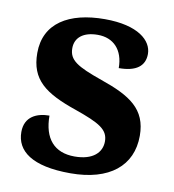

<svg xmlns="http://www.w3.org/2000/svg" viewBox="-68 -609 617 679"><g transform="rotate(10 240.5 -269.0)"><path d="M229 10C369 10 448 -55 448 -163C448 -259 387 -297 280 -334C189 -366 159 -384 159 -427C159 -465 188 -489 240 -489C296 -489 333 -452 333 -386C396 -386 426 -410 426 -453C426 -501 375 -548 255 -548C126 -548 40 -496 40 -389C40 -293 95 -253 209 -214C297 -183 330 -165 330 -122C330 -83 300 -51 233 -51C160 -51 121 -96 121 -178C77 -178 33 -160 33 -104C33 -36 90 10 229 10Z"/></g></svg>

Font: Noto Serif Malayalam
Style: Bold
Weight: 700
Designer: Indian type Foundry, Jelle Bosma, Monotype Design Team
Foundry: Monotype Imaging Inc.
Version: Version 2.104